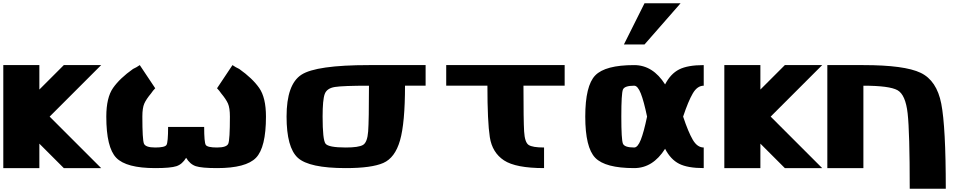

<svg xmlns="http://www.w3.org/2000/svg" viewBox="-20 -1020 5884 1165"><path d="M218.8 -625V-476.6L367.2 -625H593.8L281.2 -312.5L593.8 0H367.2L218.8 -148.4V0H0V-625Z M1375 -312.5Q1375 -365.2 1363.3 -391.6Q1351.6 -418 1322.3 -453.1Q1310.5 -470.7 1296.9 -484.4L1390.6 -625Q1410.2 -611.3 1431.6 -601.6Q1511.7 -544.9 1552.7 -486.3Q1593.8 -427.7 1593.8 -312.5Q1593.8 -125 1533.2 -62.5Q1472.7 0 1296.9 0Q1203.1 0 1168 -11.7Q1132.8 -23.4 1109.4 -62.5Q1085.9 -23.4 1050.8 -11.7Q1015.6 0 921.9 0Q746.1 0 685.5 -62.5Q625 -125 625 -312.5Q625 -427.7 666 -486.3Q707 -544.9 787.1 -601.6Q808.6 -611.3 828.1 -625L921.9 -484.4Q908.2 -470.7 896.5 -453.1Q867.2 -418 855.5 -391.6Q843.8 -365.2 843.8 -312.5Q843.8 -171.9 853.5 -148.4Q863.3 -125 921.9 -125Q980.5 -125 990.2 -140.6Q1000 -156.2 1000 -250H1218.8Q1218.8 -156.2 1228.5 -140.6Q1238.3 -125 1296.9 -125Q1355.5 -125 1365.2 -148.4Q1375 -171.9 1375 -312.5Z M2078.1 -125Q2156.2 -125 2182.6 -140.6Q2209 -156.2 2213.9 -222.7Q2218.8 -289.1 2218.8 -500Q2060.5 -500 2011.7 -492.2Q1962.9 -484.4 1950.2 -449.2Q1937.5 -414.1 1937.5 -312.5Q1937.5 -171.9 1955.1 -148.4Q1972.7 -125 2078.1 -125ZM2562.5 -500H2437.5Q2437.5 -273.4 2407.2 -168Q2377 -62.5 2305.7 -31.2Q2234.4 0 2078.1 0Q1855.5 0 1787.1 -62.5Q1718.8 -125 1718.8 -312.5Q1718.8 -507.8 1808.6 -566.4Q1898.4 -625 2218.8 -625H2562.5Z M3281.2 -125V0Q3109.4 0 3038.1 -46.9Q2966.8 -93.8 2952.1 -187.5Q2937.5 -281.2 2937.5 -500H2687.5V-625H3406.2V-500H3156.2Q3156.2 -289.1 3160.2 -222.7Q3164.1 -156.2 3187.5 -140.6Q3210.9 -125 3281.2 -125Z M4250 -125V0Q4152.3 0 4100.6 -26.4Q4048.8 -52.7 4015.6 -117.2Q3941.4 0 3828.1 0Q3652.3 0 3591.8 -62.5Q3531.2 -125 3531.2 -312.5Q3531.2 -500 3591.8 -562.5Q3652.3 -625 3828.1 -625Q3941.4 -625 4015.6 -507.8Q4048.8 -572.3 4100.6 -598.6Q4152.3 -625 4250 -625V-500Q4210.9 -500 4183.6 -453.1Q4156.2 -406.2 4125 -312.5Q4156.2 -218.8 4183.6 -171.9Q4210.9 -125 4250 -125ZM3828.1 -500Q3769.5 -500 3759.8 -476.6Q3750 -453.1 3750 -312.5Q3750 -171.9 3759.8 -148.4Q3769.5 -125 3828.1 -125Q3849.6 -125 3868.2 -171.9Q3886.7 -218.8 3906.2 -312.5Q3886.7 -406.2 3868.2 -453.1Q3849.6 -500 3828.1 -500ZM3890.6 -750H3765.6L3890.6 -1000H4109.4Z M4593.8 -625V-476.6L4742.2 -625H4968.8L4656.2 -312.5L4968.8 0H4742.2L4593.8 -148.4V0H4375V-625Z M5218.8 0H5000V-625H5218.8Q5468.8 -625 5566.4 -578.1Q5664.1 -531.2 5691.4 -390.6Q5718.8 -250 5718.8 125H5500Q5500 -218.8 5487.3 -332Q5474.6 -445.3 5425.8 -472.7Q5377 -500 5218.8 -500Z"/></svg>

Font: CraftyPE
Style: Regular
Weight: 400
Designer: Erek Butcher
Foundry: Haunted Coop
Version: Version 0.018;April 4, 2024;FontCreator 15.0.0.2962 64-bit